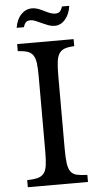

<svg xmlns="http://www.w3.org/2000/svg" viewBox="-62 -992 540 1030"><g transform="rotate(-5 207.5 -477.0)"><path d="M260 -189Q260 -139 264 -110Q268 -81 279.5 -65Q291 -49 312.5 -44Q334 -39 369 -38V0H45V-38Q80 -39 101.5 -44.5Q123 -50 135 -65Q147 -80 151 -108Q155 -136 155 -182V-588Q155 -631 151.5 -658Q148 -685 137.5 -701Q127 -717 107 -723.5Q87 -730 55 -732V-770H359V-732Q327 -731 307.5 -724Q288 -717 277.5 -700.5Q267 -684 263.5 -655Q260 -626 260 -581ZM60 -857Q67 -902 92 -928Q117 -954 151 -954Q167 -954 184 -948Q192 -945 203 -940Q214 -935 228 -928Q255 -915 272 -915Q289 -915 297.5 -923Q306 -931 312 -950H351Q346 -907 322 -878.5Q298 -850 265 -850Q247 -850 231 -856Q223 -859 211.5 -864Q200 -869 184 -876Q154 -891 138 -891Q122 -891 113.5 -884Q105 -877 99 -857Z"/></g></svg>

Font: SVN-Libre Baskerville
Style: Regular
Weight: 400
Designer: Pablo Impallari, Rodrigo Fuenzalida
Foundry: Pablo Impallari, Rodrigo Fuenzalida
Version: Version 1.000; ttfautohint (v1.8.4)